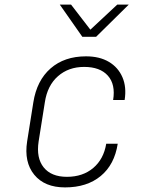

<svg xmlns="http://www.w3.org/2000/svg" viewBox="-20 -805 640 835"><path d="M263 10Q174 10 129 -45Q84 -100 98 -190L125 -360Q140 -455 200 -507.5Q260 -560 354 -560Q413 -560 453.5 -536Q494 -512 512.5 -469Q531 -426 522 -370H472Q483 -438 449 -476Q415 -514 346 -514Q278 -514 232 -473.5Q186 -433 175 -360L148 -190Q137 -118 170 -77Q203 -36 271 -36Q340 -36 385.5 -74.5Q431 -113 442 -180H492Q478 -89 418 -39.5Q358 10 263 10ZM338 -645 240 -785H289L373 -676L490 -785H540L398 -645Z"/></svg>

Font: JetBrains Mono NL Thin
Style: Italic
Weight: 100
Italic angle: -9°
Monospace: yes
Designer: Philipp Nurullin, Konstantin Bulenkov
Foundry: JetBrains
Version: Version 2.305; ttfautohint (v1.8.4.7-5d5b)